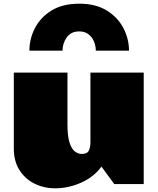

<svg xmlns="http://www.w3.org/2000/svg" viewBox="-20 -1002 860 1045"><path d="M347.2 -324.2Q347.2 -261.7 358.2 -226.8Q369.1 -191.9 387 -178Q404.8 -164.1 424.8 -164.1Q454.1 -164.1 463.1 -181.9Q472.2 -199.7 472.2 -228V-606.9H762.2V0H602.1L532.2 -95.2Q491.7 -39.6 422.6 -8.3Q353.5 22.9 279.8 22.9Q218.8 22.9 167.5 -2.7Q116.2 -28.3 85.7 -76.7Q55.2 -125 55.2 -192.9V-606.9H347.2ZM501.5 -726.1Q501.5 -752 491.5 -776.1Q481.4 -800.3 461.4 -815.7Q441.4 -831.1 411.1 -831.1Q366.7 -831.1 343.5 -798.8Q320.3 -766.6 320.3 -726.1H140.1Q140.1 -791 170.4 -849.6Q200.7 -908.2 261 -945.1Q321.3 -981.9 411.1 -981.9Q501 -981.9 561 -944.8Q621.1 -907.7 651.6 -849.1Q682.1 -790.5 682.1 -726.1Z"/></svg>

Font: Rammetto One
Style: Regular
Weight: 400
Designer: Vernon Adams
Foundry: Vernon Adams
Version: Version 1.100; ttfautohint (v1.8.4.7-5d5b)